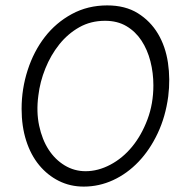

<svg xmlns="http://www.w3.org/2000/svg" viewBox="-20 -683 693 711"><path d="M60 -280Q60 -354 82.5 -423.5Q105 -493 146 -546Q187 -599 246 -631Q305 -663 377 -663Q444 -663 490.5 -634Q537 -605 565 -558Q593 -511 602 -450.5Q611 -390 603 -326Q593 -251 564 -189.5Q535 -128 493 -84Q451 -40 399 -16Q347 8 290 8Q240 8 198 -13Q156 -34 125 -71.5Q94 -109 77 -162Q60 -215 60 -280ZM122 -329Q114 -269 125 -217.5Q136 -166 160 -129Q184 -92 219.5 -70.5Q255 -49 297 -49Q343 -49 388.5 -73Q434 -97 469 -139.5Q504 -182 526 -240.5Q548 -299 548 -367Q548 -413 537 -456Q526 -499 504 -532.5Q482 -566 448.5 -586Q415 -606 369 -606Q316 -606 273.5 -582Q231 -558 199.5 -518.5Q168 -479 148 -429.5Q128 -380 122 -329Z"/></svg>

Font: Josefin Sans
Style: Italic
Weight: 400
Italic angle: -7.5°
Designer: Santiago Orozco
Foundry: Typemade